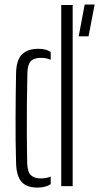

<svg xmlns="http://www.w3.org/2000/svg" viewBox="-20 -822 438 848"><path d="M51 -102Q49.5 -149.5 49 -200.8Q48.5 -252 48.8 -303.5Q49 -355 49.5 -404.5Q50 -454 51 -498Q52 -557.5 77.2 -582Q102.5 -606.5 149 -606.5Q166 -606.5 179.5 -603.2Q193 -600 204 -592.5V-558Q185.5 -566.5 161 -566.5Q129 -566.5 115.5 -551.2Q102 -536 101 -501.5Q99.5 -434 98.8 -361.5Q98 -289 98.5 -221.8Q99 -154.5 100 -103Q101 -63 116.2 -48.5Q131.5 -34 160.5 -34Q185.5 -34 204 -42V-8.5Q192.5 -1.5 178.8 2.5Q165 6.5 147 6.5Q97.5 6.5 75 -19Q52.5 -44.5 51 -102ZM250.5 0V-800H301V0ZM327.5 -661.5 354 -802H398L371 -661.5Z"/></svg>

Font: Big Shoulders Stencil Text Thin ExtraLight
Style: Regular
Weight: 250
Version: Version 2.001